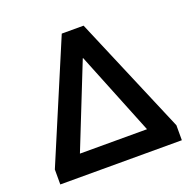

<svg xmlns="http://www.w3.org/2000/svg" viewBox="-127 -848 984 977"><g transform="rotate(-20 365.5 -359.5)"><path d="M37.1 0V-81.1L306.6 -718.8H424.8L695.3 -81.1V0ZM184.6 -113.3H547.9L366.2 -564.5H364.3Z"/></g></svg>

Font: Min Sans Bold
Style: Regular
Weight: 700
Designer: Jinseong-Kim, NotoSansCJK, Nunito
Foundry: Jinseong-Kim
Version: Version 1.400;Glyphs 3.1.2 (3151)